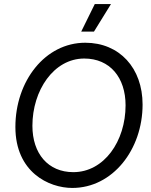

<svg xmlns="http://www.w3.org/2000/svg" viewBox="-20 -920 748 948"><path d="M337 8C536 8 684 -181 684 -404C684 -584 570 -709 401 -709C203 -709 56 -520 56 -293C56 -70 221 8 337 8ZM342 -70C218 -70 140 -161 140 -299C140 -473 245 -631 396 -631C523 -631 600 -537 600 -400C600 -223 494 -70 342 -70ZM528 -900H448L381 -764H444Z"/></svg>

Font: Fixel Text 20240404
Style: Italic
Weight: 400
Width: 4
Italic angle: -10°
Designer: AlfaBravo + MacPaw
Foundry: Kyrylo Tkachov, Marchela Mozhyna, Serhii Makarenko, Maria Weinstein, Zakhar Kryvoshyya
Version: Version 1.211;Glyphs 3.2 (3225)